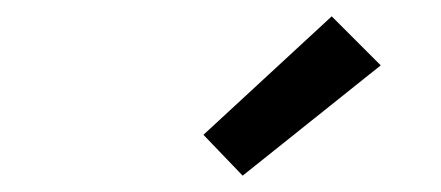

<svg xmlns="http://www.w3.org/2000/svg" viewBox="-20 -790 540 235"><path d="M277 -575 229 -625 386 -770 446 -710Z"/></svg>

Font: Iosevka SS04 Semibold
Style: Italic
Weight: 600
Italic angle: -9°
Monospace: yes
Designer: Belleve Invis
Foundry: Belleve Invis
Version: Version 19.0.0; ttfautohint (v1.8.4)